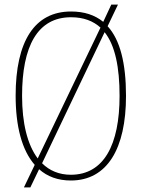

<svg xmlns="http://www.w3.org/2000/svg" viewBox="-20 -775 616 835"><path d="M131 -58 84 40H112L150 -39C186 -7 232 10 288 10C446 10 528 -128 528 -358C528 -501 502 -602 448 -661L493 -755H464L429 -680C392 -710 346 -725 289 -725C130 -725 48 -595 48 -359C48 -226 75 -122 131 -58ZM417 -655 144 -86C99 -146 76 -240 76 -358C76 -574 143 -700 289 -700C343 -700 385 -684 417 -655ZM288 -15C237 -15 195 -33 163 -65L435 -635C481 -577 500 -482 500 -358C500 -146 432 -15 288 -15Z"/></svg>

Font: Noto Serif Bengali Condensed Thin
Style: Regular
Weight: 100
Width: 3
Designer: Juan Bruce, Universal Thirst, Indian Type Foundry and the Monotype Design Team.
Foundry: Monotype Imaging Inc.
Version: Version 2.003